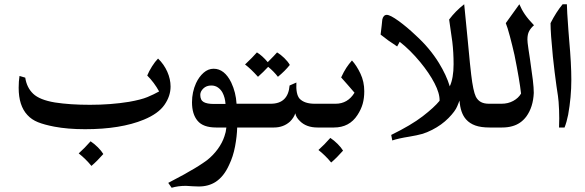

<svg xmlns="http://www.w3.org/2000/svg" viewBox="-20 -601 2756 905"><path d="M784 -193Q784 -148 755 -106.5Q726 -65 658 -37Q549 8 381 8Q299 8 236 -4Q189 -13 159 -25Q129 -37 109 -59Q68 -103 68 -187Q68 -218 72 -243L99 -235Q106 -188 136.5 -159Q167 -130 239 -118Q310 -107 404 -107Q502 -107 588 -121Q645 -131 675 -143.5Q705 -156 730 -170Q707 -212 674 -245Q682 -265 696.5 -288Q711 -311 725 -325Q753 -298 768.5 -263Q784 -228 784 -193ZM467 125Q438 158 411 181Q384 148 351 122Q379 97 407 65Q425 77 441.5 93.5Q458 110 467 125Z M1215 0H1098Q1097 41 1088 89Q1079 137 1060 176Q1036 230 997 256Q963 278 917 278L889 277Q867 275 856 275Q820 275 789 284L773 261L805 244Q855 218 874 206Q916 183 956 154Q985 131 1006.5 101.5Q1028 72 1038 41Q1045 22 1047 0H999Q937 0 911 -32Q885 -63 885 -119Q885 -167 904 -209Q918 -239 939.5 -258Q961 -277 987 -277Q1038 -277 1070 -212Q1092 -165 1095 -112H1215ZM976 -198Q953 -198 938.5 -184Q924 -170 924 -154Q924 -129 940 -120Q956 -111 988 -111H1043Q1041 -141 1029 -164Q1021 -179 1007.5 -188.5Q994 -198 976 -198Z M1346 -295Q1324 -267 1290 -239Q1271 -264 1244 -286Q1222 -262 1196 -239Q1161 -278 1135 -297Q1172 -332 1191 -354Q1216 -339 1242 -308Q1276 -342 1286 -354Q1303 -344 1320 -327.5Q1337 -311 1346 -295Z M1392 -136Q1415 -112 1463 -112H1524V0H1477Q1424 0 1394 -30Q1375 -48 1372 -67Q1365 -46 1347 -28Q1316 0 1271 0H1198Q1175 0 1158.5 -16.5Q1142 -33 1142 -57Q1142 -81 1159.5 -96.5Q1177 -112 1198 -112H1256Q1338 -112 1345 -198L1377 -212Q1374 -157 1392 -136Z M1597 109Q1568 142 1541 165Q1514 132 1481 106Q1509 81 1537 49Q1555 61 1571.5 77.5Q1588 94 1597 109Z M1697 -171Q1697 -138 1689.5 -111.5Q1682 -85 1665 -59Q1627 0 1554 0H1507Q1483 0 1467 -16.5Q1451 -33 1451 -57Q1451 -81 1467 -96.5Q1483 -112 1507 -112H1562Q1619 -112 1651 -164L1619 -201L1588 -236Q1601 -264 1612.5 -281.5Q1624 -299 1639 -316Q1661 -292 1679 -254Q1697 -216 1697 -171Z M2328 0H2288Q2247 0 2220.5 -9.5Q2194 -19 2177 -38Q2150 -68 2146 -127Q2145 -125 2135.5 -101Q2126 -77 2094 -44.5Q2062 -12 2017 11Q1992 24 1969 30.5Q1946 37 1910 43Q1859 51 1829 61L1824 35Q1918 -11 1972.5 -53Q2027 -95 2052 -126Q2053 -161 2028 -209Q2003 -257 1961 -308Q1914 -365 1864 -404L1852 -382Q1807 -411 1774 -438L1779 -480Q1781 -495 1782 -509Q1784 -519 1789.5 -525Q1795 -531 1803 -531Q1819 -531 1858.5 -502.5Q1898 -474 1940 -434Q2006 -374 2049 -304Q2084 -247 2100 -194Q2118 -233 2118 -298Q2118 -354 2112 -404L2097 -509Q2127 -549 2168 -581L2185 -408Q2197 -279 2201 -249Q2210 -172 2223 -145Q2232 -128 2247 -120Q2262 -112 2285 -112H2328Z M2466 -415Q2466 -405 2467 -399L2471 -369L2478 -323Q2487 -262 2491.5 -224.5Q2496 -187 2496 -163Q2493 -96 2461 -52Q2435 -17 2394 -6Q2373 0 2346 0H2311Q2287 0 2271 -15.5Q2255 -31 2255 -55Q2255 -77 2269.5 -94.5Q2284 -112 2311 -112H2344Q2375 -112 2399.5 -125.5Q2424 -139 2436 -160Q2429 -223 2405 -342Q2395 -386 2383.5 -429.5Q2372 -473 2364 -492L2428 -581Q2439 -555 2454.5 -532.5Q2470 -510 2497 -482Q2482 -469 2474 -454Q2466 -439 2466 -415Z M2632 -581H2652Q2652 -556 2659 -461Q2659 -458 2663 -410Q2673 -300 2673 -225Q2673 -143 2658 -60Q2651 -25 2641 0H2615L2616 -43Q2616 -81 2613 -121Q2612 -139 2603 -195Q2594 -259 2586 -334Q2575 -445 2575 -492Q2602 -545 2632 -581Z"/></svg>

Font: Mirza Medium
Style: Regular
Weight: 500
Designer: Arabic design by Kourosh Beigpour, Latin design by Eduardo Tunni, engineering by Lasse Fister
Version: Version 1.0010g